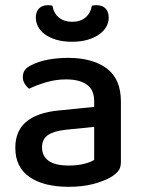

<svg xmlns="http://www.w3.org/2000/svg" viewBox="-20 -705 551 740"><path d="M245 -67Q280 -67 306 -74Q332 -81 343 -89V-216L234 -205Q188 -200 165 -184.5Q142 -169 142 -137Q142 -104 167 -85.5Q192 -67 245 -67ZM243 -482Q336 -482 391 -441.5Q446 -401 446 -314V-81Q446 -58 435.5 -45.5Q425 -33 407 -22Q381 -7 340 4Q299 15 245 15Q148 15 93.5 -23Q39 -61 39 -135Q39 -201 81.5 -236Q124 -271 204 -279L343 -293V-315Q343 -359 314.5 -379Q286 -399 235 -399Q195 -399 158 -388Q121 -377 92 -363Q82 -371 75 -382.5Q68 -394 68 -408Q68 -425 76.5 -436Q85 -447 103 -455Q131 -469 167 -475.5Q203 -482 243 -482ZM258 -621Q290 -621 309.5 -637.5Q329 -654 334 -683Q339 -684 343 -684.5Q347 -685 352 -685Q375 -685 387 -672Q399 -659 399 -637Q399 -619 390 -602.5Q381 -586 363 -573Q345 -560 318.5 -552Q292 -544 258 -544Q223 -544 196.5 -552Q170 -560 152.5 -573Q135 -586 126.5 -603Q118 -620 118 -637Q118 -659 130 -672Q142 -685 165 -685Q170 -685 174 -684.5Q178 -684 182 -683Q187 -654 207 -637.5Q227 -621 258 -621Z"/></svg>

Font: Baloo Thambi 2 Medium
Style: Regular
Weight: 500
Designer: Aadarsh Rajan and Ek Type
Foundry: Ek Type
Version: Version 1.640;hotconv 1.0.111;makeotfexe 2.5.65597; ttfautoh